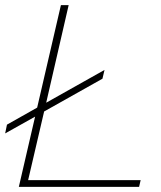

<svg xmlns="http://www.w3.org/2000/svg" viewBox="-34 -724 624 744"><path d="M75 -26H511L505 0H39L102 -272L-14 -207L-7 -241L110 -307L202 -704H232L145 -326L371 -453L363 -419L137 -292Z"/></svg>

Font: Prodigy Sans ExtraLight
Style: Italic
Weight: 200
Italic angle: -13°
Designer: Wei Huang
Foundry: Wei Huang
Version: Version 1.003; ttfautohint (v1.8.3)